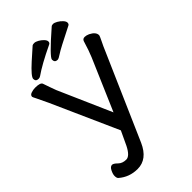

<svg xmlns="http://www.w3.org/2000/svg" viewBox="-271 -976 1072 1072"><g transform="rotate(-45 264.5 -440.5)"><path d="M141 13Q76 13 29 -28Q22 -34 22 -51Q22 -65 32 -85Q42 -105 56 -105Q67 -105 85 -87Q103 -69 133 -69Q161 -69 188 -123L227 -206L51 -600Q29 -648 19 -667Q9 -686 9 -689Q9 -702 25 -707.5Q41 -713 57 -713Q98 -713 103.5 -697.5Q109 -682 117 -658.5Q125 -635 131 -620L269 -306L400 -610Q415 -645 433 -705Q438 -718 453 -718Q465 -718 481 -711Q517 -693 517 -668Q517 -662 502.5 -633Q488 -604 480 -584L258 -77Q218 13 141 13ZM106 -734Q84 -734 84 -755Q84 -773 147 -830Q210 -887 214.5 -890Q219 -893 230 -893Q240 -893 254.5 -885Q269 -877 280.5 -865Q292 -853 292 -843Q292 -831 281 -827Q176 -777 122 -739Q115 -734 106 -734ZM256 -734Q234 -734 234 -757Q234 -776 364 -889Q369 -894 379 -894Q389 -894 404 -885.5Q419 -877 430.5 -864.5Q442 -852 442 -842Q442 -830 432 -826Q310 -765 287.5 -749.5Q265 -734 256 -734Z"/></g></svg>

Font: ToneOZ-Pinyin-WenKai-Medium
Style: Medium
Weight: 700
Designer: Fontworks Inc.
Foundry: ToneOZ
Version: Version 0.240331